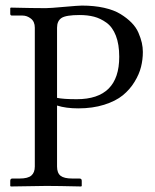

<svg xmlns="http://www.w3.org/2000/svg" viewBox="-20 -674 561 695"><path d="M186.5 -573.7V-319.8Q209 -314.9 257.8 -314.9Q411.6 -314.9 411.6 -468.3Q411.6 -513.7 399.4 -544.9Q387.2 -576.2 365.5 -591.8Q343.8 -607.4 320.6 -613.5Q297.4 -619.6 268.6 -619.6Q218.8 -619.6 202.6 -608.9Q186.5 -598.1 186.5 -573.7ZM106 -71.3V-573.7Q106 -595.7 91.8 -606.7Q77.6 -617.7 61.5 -617.7H23.4Q17.1 -617.7 17.1 -624V-644.5L19 -646.5Q99.6 -644.5 145.5 -644.5Q161.1 -644.5 212.6 -649.2Q264.2 -653.8 276.4 -653.8Q320.8 -653.8 356.7 -645.8Q392.6 -637.7 416 -623.3Q439.5 -608.9 456.1 -592Q472.7 -575.2 481.2 -555.4Q489.7 -535.6 493.4 -519Q497.1 -502.4 497.1 -485.8Q497.1 -458.5 490.5 -431.9Q483.9 -405.3 467 -377.7Q450.2 -350.1 424.6 -329.1Q398.9 -308.1 357.2 -294.9Q315.4 -281.7 263.2 -281.7Q218.8 -281.7 186.5 -292V-71.3Q186.5 -47.9 199.2 -37.8Q211.9 -27.8 241.2 -27.8H267.6Q275.9 -27.8 275.9 -19.5V-1L273.9 1Q187 -1 147.9 -1L19 1L17.1 -1V-19.5Q17.1 -27.8 24.9 -27.8H51.3Q81.1 -27.8 93.5 -38.6Q106 -49.3 106 -71.3Z"/></svg>

Font: Libertinage
Style: f
Weight: 400
Designer: OSP
Foundry: OSP
Version: Version 1.0; 2008; OFL relea